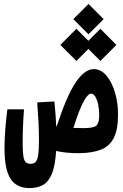

<svg xmlns="http://www.w3.org/2000/svg" viewBox="-20 -775 626 977"><path d="M384.8 4.4Q317.4 4.9 265.6 -6.8Q261.2 65.4 245.1 106.7Q229 147.9 200.7 165Q172.4 182.1 130.9 182.1Q64 182.1 33.4 134.5Q2.9 86.9 2.9 -20Q2.9 -66.9 7.1 -119.6Q11.2 -172.4 17.6 -218.8H102.1Q98.6 -172.4 96.9 -128.2Q95.2 -84 95.2 -47.4Q95.2 -2.9 98.9 19.8Q102.5 42.5 111.3 50.5Q120.1 58.6 134.8 58.6Q151.4 58.6 160.6 49.8Q169.9 41 174.1 14.9Q178.2 -11.2 178.2 -62Q178.2 -107.4 176 -151.4Q173.8 -195.3 169.4 -253.9L256.8 -258.8Q260.7 -218.8 262.9 -188.7Q265.1 -158.7 266.1 -132.8Q267.6 -132.3 268.6 -132.3Q319.8 -288.6 365.5 -356Q411.1 -423.3 457.5 -423.3Q493.2 -423.3 520.8 -391.1Q548.3 -358.9 564.5 -306.2Q580.6 -253.4 580.6 -191.9Q580.6 -117.2 559.6 -74.5Q538.6 -31.7 495.4 -14.2Q452.1 3.4 384.8 4.4ZM353.5 -124Q377.9 -123 406.7 -123Q456.5 -123 470.7 -136.2Q484.9 -149.4 484.9 -190.4Q484.9 -217.3 479.7 -241.9Q474.6 -266.6 465.3 -282.5Q456.1 -298.3 443.8 -298.3Q427.2 -298.3 405.5 -258.8Q383.8 -219.2 353.5 -124ZM490.7 -464.8 429.7 -525.9 368.7 -464.8 287.1 -546.4 368.7 -628.4 429.7 -567.4 490.7 -628.4 572.3 -546.4ZM430.2 -600.6 353 -677.7 430.2 -754.9 507.3 -677.7Z"/></svg>

Font: Cascadia Code SemiBold
Style: Regular
Weight: 600
Monospace: yes
Designer: Aaron Bell
Foundry: Saja Typeworks
Version: Version 2404.023; ttfautohint (v1.8.4)